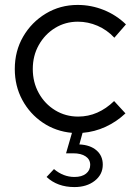

<svg xmlns="http://www.w3.org/2000/svg" viewBox="-20 -531 553 779"><path d="M282 228Q213 228 169 187L199 155Q237 187 282 187Q312 187 329 173.5Q346 160 346 138Q346 116 327.5 103.5Q309 91 277 91H248L272 8Q206 2 153.5 -33.5Q101 -69 70.5 -125.5Q40 -182 40 -251Q40 -324 74 -382.5Q108 -441 166 -476Q224 -511 295 -511Q350 -511 401 -490.5Q452 -470 491 -432L444 -378Q414 -410 375.5 -426.5Q337 -443 296 -443Q245 -443 203.5 -417.5Q162 -392 137.5 -348.5Q113 -305 113 -251Q113 -197 137.5 -153Q162 -109 204 -83.5Q246 -58 297 -58Q338 -58 374.5 -74Q411 -90 443 -121L489 -71Q453 -37 408.5 -16.5Q364 4 315 8L302 55Q346 57 371.5 79Q397 101 397 137Q397 177 364.5 202.5Q332 228 282 228Z"/></svg>

Font: Red Hat Display
Style: Regular
Weight: 300
Designer: Pentagram, MCKL
Foundry: Pentagram, MCKL
Version: Version 1.023